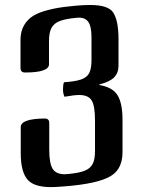

<svg xmlns="http://www.w3.org/2000/svg" viewBox="-20 -735 570 768"><path d="M236 -406Q232 -397 232 -378Q232 -360 238 -348Q277 -355 297 -355Q333 -355 346.5 -333.5Q360 -312 360 -253V-130Q360 -97 350.5 -79Q341 -61 318.5 -52Q296 -43 253 -39L239 -38Q204 -38 190.5 -60Q177 -82 177 -136V-243Q177 -261 159 -261Q65 -260 63 -228V-122Q63 -43 93.5 -13Q124 17 201 13Q347 5 408 -23Q470 -50 470 -125V-257Q470 -321 450.5 -353.5Q431 -386 377 -395V-397Q420 -408 437 -426Q454 -444 454 -472V-579Q454 -654 432 -686Q412 -715 341 -715Q314 -715 286.5 -712.5Q259 -710 253 -709Q212 -705 174.5 -695.5Q137 -686 115 -673Q90 -658 76 -633.5Q62 -609 62 -576V-463Q62 -445 80 -445Q176 -445 176 -478V-571Q176 -605 186 -623.5Q196 -642 219.5 -651Q243 -660 288 -664Q318 -667 332 -649Q346 -631 346 -586V-495Q346 -462 337.5 -444Q329 -426 305.5 -417.5Q282 -409 236 -406Z"/></svg>

Font: Federant
Style: Regular
Weight: 400
Designer: Olexa M. Volochay, Alexei Vanyashin, Otto Ludwig Naegele
Foundry: Cyreal (www.cyreal.org)
Version: Version 1.011; ttfautohint (v1.4.1)